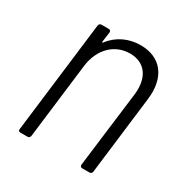

<svg xmlns="http://www.w3.org/2000/svg" viewBox="-125 -617 700 722"><g transform="rotate(30 225.0 -255.5)"><path d="M285 -511C234 -511 188 -490 157 -449C155 -446 153 -447 153 -451L159 -494C159 -500 156 -504 150 -504H118C112 -504 108 -500 107 -494L48 -10C47 -4 50 0 56 0H88C94 0 98 -4 99 -10L139 -338C149 -414 199 -464 266 -464C331 -464 366 -416 357 -340L316 -10C316 -4 319 0 325 0H357C363 0 367 -4 368 -10L409 -348C422 -448 374 -511 285 -511Z"/></g></svg>

Font: Barlow Semi Condensed Light
Style: Italic
Weight: 300
Width: 4
Italic angle: -7°
Designer: Jeremy Tribby
Foundry: Tribby Type
Version: Version 1.422;hotconv 1.0.109;makeotfexe 2.5.65596